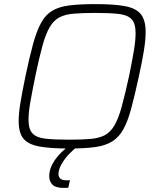

<svg xmlns="http://www.w3.org/2000/svg" viewBox="-20 -716 768 936"><path d="M316 8Q225 8 171 -2Q117 -12 94 -40.5Q71 -69 71 -126Q71 -164 80 -217.5Q89 -271 104 -344Q124 -439 141.5 -502.5Q159 -566 180.5 -605Q202 -644 234.5 -663.5Q267 -683 317.5 -689.5Q368 -696 444 -696Q536 -696 589.5 -686Q643 -676 666.5 -647Q690 -618 690 -560Q690 -522 681.5 -469Q673 -416 657 -344Q637 -251 620 -188Q603 -125 581.5 -86Q560 -47 527 -26.5Q494 -6 443.5 1Q393 8 316 8ZM315 -35Q377 -35 419.5 -38.5Q462 -42 490 -56.5Q518 -71 537.5 -104Q557 -137 573 -195Q589 -253 609 -344Q624 -417 632.5 -468Q641 -519 641 -554Q641 -602 621.5 -622.5Q602 -643 559 -648Q516 -653 446 -653Q383 -653 340.5 -649.5Q298 -646 270 -631.5Q242 -617 222.5 -584Q203 -551 187 -493Q171 -435 152 -344Q137 -270 128 -219Q119 -168 119 -133Q119 -86 138.5 -65.5Q158 -45 201 -40Q244 -35 315 -35ZM291 200Q251 200 235.5 184Q220 168 220 142Q220 104 247.5 64Q275 24 324 -10L355 0Q337 14 315.5 36.5Q294 59 279.5 85Q265 111 265 133Q265 146 274 154.5Q283 163 304 163Q307 163 310.5 163Q314 163 321 162L313 199Q307 200 302.5 200Q298 200 291 200Z"/></svg>

Font: Saira ExtraLight
Style: Italic
Weight: 200
Italic angle: -12°
Designer: Hector Gatti with collaboration of the Omnibus-Type team
Foundry: Omnibus-Type
Version: Version 1.100; ttfautohint (v1.8.3)